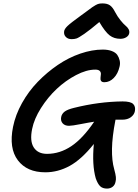

<svg xmlns="http://www.w3.org/2000/svg" viewBox="-20 -998 810 1123"><path d="M398.9 -769Q377.4 -769 365 -782Q352.5 -794.9 355 -814Q356.4 -828.1 374.5 -845.7Q392.6 -863.3 456.1 -909.2Q470.7 -919.4 491.2 -934.8Q511.7 -950.2 519.3 -955.6Q526.9 -960.9 538.8 -967.8Q550.8 -974.6 559.6 -976.3Q568.4 -978 580.1 -978Q606.9 -978 622.8 -967Q638.7 -956.1 652.8 -928.2Q667.5 -900.4 685.1 -878.9Q702.6 -857.4 714.1 -848.1Q725.6 -838.9 731.9 -827.6Q738.3 -816.4 735.8 -803.2Q732.9 -789.1 718.3 -780Q703.6 -771 684.1 -771Q647.5 -771 621.3 -791Q595.2 -811 561 -869.1Q506.3 -822.8 472.9 -799.8Q439.5 -776.9 427.2 -772.9Q415 -769 398.9 -769ZM383.8 -262.2Q358.9 -262.2 346.2 -276.9Q333.5 -291.5 337.9 -314Q341.8 -333 358.4 -345.5Q375 -357.9 413.1 -367.2Q558.1 -403.3 696.8 -404.8Q744.1 -404.8 759 -389.6Q773.9 -374.5 769 -348.1Q765.1 -327.1 745.6 -312.5Q726.1 -297.9 694.8 -297.9H655.8L654.8 -293.9Q636.2 -197.8 635 -127.9Q633.8 -58.1 647.9 -8.8Q656.2 21.5 657.7 37.1Q659.2 52.7 655.8 64.9Q652.3 84 638.7 94.5Q625 105 606 105Q580.1 105 565.7 91.1Q551.3 77.1 540 44.9Q517.6 -33.7 528.8 -155.8Q456.5 -65.4 387.9 -27.8Q319.3 9.8 245.1 9.8Q137.7 9.8 84.5 -60.5Q31.2 -130.9 56.2 -255.9Q70.3 -326.2 108.6 -395Q147 -463.9 200.9 -519.5Q254.9 -575.2 318.1 -618.2Q381.3 -661.1 450 -684.6Q518.6 -708 581.1 -708Q611.8 -708 634 -699.5Q656.2 -690.9 666 -676.8Q675.8 -662.6 679.9 -644.5Q684.1 -626.5 679.2 -607.9Q669.9 -566.9 645.5 -542Q621.1 -517.1 590.8 -517.1Q576.2 -517.1 571.3 -524.7Q566.4 -532.2 567.9 -543Q569.3 -553.7 570.1 -564.7Q570.8 -575.7 563.2 -583.3Q555.7 -590.8 537.1 -590.8Q485.8 -590.8 424.8 -558.8Q363.8 -526.9 311.5 -477.8Q259.3 -428.7 219.5 -365.7Q179.7 -302.7 168 -244.1Q153.3 -172.9 177.5 -135.5Q201.7 -98.1 254.9 -98.1Q330.1 -98.1 397.5 -143.3Q464.8 -188.5 530.8 -286.1Q501 -281.7 451.2 -272Q401.4 -262.2 383.8 -262.2Z"/></svg>

Font: Shantell Sans Normal
Style: Italic
Weight: 500
Italic angle: -11.31°
Designer: Stephen Nixon, Anya Danilova, Shantell Martin
Foundry: Arrow Type
Version: Version 1.006;[559af2be0]